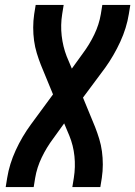

<svg xmlns="http://www.w3.org/2000/svg" viewBox="-20 -755 546 775"><path d="M3 0 9 -37Q18 -93 43.5 -148.5Q69 -204 105 -253L194 -374L145 -493Q136 -516 128.5 -540.5Q121 -565 117.5 -591Q114 -617 114 -644Q114 -671 118 -698L124 -735H237L231 -698Q224 -654 229 -610.5Q234 -567 249 -528L270 -478L314 -539Q341 -575 360.5 -615.5Q380 -656 387 -698L393 -735H506L500 -698Q491 -642 465.5 -586.5Q440 -531 405 -482L315 -361L364 -242Q373 -219 380.5 -194.5Q388 -170 391.5 -144Q395 -118 395 -91Q395 -64 391 -37L385 0H272L278 -37Q285 -81 280.5 -124.5Q276 -168 260 -207L239 -257L195 -196Q168 -160 148.5 -119.5Q129 -79 122 -37L116 0Z"/></svg>

Font: Iosevka Term Curly Oblique
Style: Bold
Weight: 700
Italic angle: -9°
Designer: Belleve Invis
Foundry: Belleve Invis
Version: Version 32.3.0